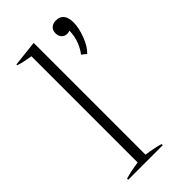

<svg xmlns="http://www.w3.org/2000/svg" viewBox="-223 -771 832 832"><g transform="rotate(-45 193.5 -355.0)"><path d="M274 -528Q289 -547 299 -572Q309 -597 311 -622L312 -637Q307 -634 295 -634Q280 -634 270.5 -644.5Q261 -655 261 -671Q261 -690 272.5 -700Q284 -710 301 -710Q350 -710 350 -649Q350 -617 334.5 -575.5Q319 -534 295 -511ZM35 -7Q72 -18 117 -24V-675Q67 -683 46 -691V-696L165 -709V-24Q219 -16 247 -7V0H35Z"/></g></svg>

Font: Trirong ExtraLight
Style: Regular
Weight: 275
Designer: Katatrad Team
Foundry: CadsonDemak
Version: Version 1.001